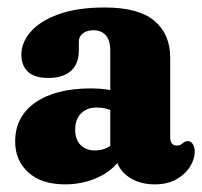

<svg xmlns="http://www.w3.org/2000/svg" viewBox="-20 -473 530 503"><path d="M282.9 -72.6V-86.2L268.9 -88V-342.1Q268.9 -366.5 257.4 -380.1Q245.9 -393.7 225.1 -393.7Q208.1 -393.7 197.3 -385.7Q186.5 -377.6 186.5 -364V-341.1Q186.5 -305.8 165.9 -287.3Q145.3 -268.8 106.5 -268.8Q69.9 -268.8 53 -285.2Q36 -301.6 36 -329.8Q36 -361.7 60.5 -389.9Q85 -418.1 133.7 -435.7Q182.4 -453.4 254.6 -453.4Q342.9 -453.4 384.4 -418.5Q425.9 -383.6 425.9 -322V-112.7Q425.9 -104.4 429.7 -98Q433.6 -91.7 443.6 -91.7Q448.9 -91.7 452.5 -93.5Q456.2 -95.4 459.3 -98.4Q461.7 -100.3 464.7 -101.8Q467.7 -103.3 471.6 -103.3Q480.4 -103.3 485.2 -95.3Q490.1 -87.4 490.1 -76.3Q490.1 -55.6 477.4 -35.7Q464.8 -15.8 441.4 -2.9Q418 10 385.6 10Q341.1 10 312 -13.1Q282.9 -36.3 282.9 -72.6ZM19.7 -102Q19.7 -167.6 72.8 -204.5Q125.9 -241.4 218.3 -241.4Q240.3 -241.4 260.6 -238.4Q281 -235.4 294.4 -229.7L279.3 -179.8Q268 -185.9 257.3 -188.6Q246.6 -191.3 233.2 -191.3Q207.5 -191.3 192.2 -175.7Q177 -160.2 177 -133.4Q177 -107.2 191.2 -93Q205.4 -78.9 229.3 -78.9Q247.4 -78.9 262.4 -86.8Q277.4 -94.8 286 -106.7L296.9 -59.2Q276.6 -26.6 236.8 -8.3Q196.9 10 150.1 10Q89.1 10 54.4 -21.2Q19.7 -52.4 19.7 -102Z"/></svg>

Font: Fraunces 144pt S100 Black
Style: Regular
Weight: 900
Version: Version 1.000